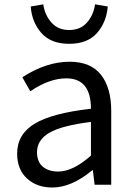

<svg xmlns="http://www.w3.org/2000/svg" viewBox="-20 -836 603 869"><path d="M216.8 12.7Q146.5 12.7 102.1 -28.3Q57.6 -69.3 57.6 -140.6Q57.6 -228.5 137.2 -276.4Q216.8 -324.2 391.6 -343.8Q391.6 -481.4 280.3 -481.4Q203.1 -481.4 117.2 -422.9L81.1 -486.3Q189.5 -556.6 294.9 -556.6Q390.6 -556.6 437 -497.6Q483.4 -438.5 483.4 -334V0H408.2L400.4 -65.4H397.5Q303.7 12.7 216.8 12.7ZM243.2 -59.6Q310.5 -59.6 391.6 -131.8V-284.2Q258.8 -267.6 203.1 -234.9Q147.5 -202.1 147.5 -147.5Q147.5 -103.5 173.8 -81.5Q200.2 -59.6 243.2 -59.6ZM119.1 -806.6 175.8 -816.4Q182.6 -768.6 212.4 -734.4Q242.2 -700.2 293 -700.2Q343.8 -700.2 373.5 -733.9Q403.3 -767.6 410.2 -816.4L467.8 -806.6Q461.9 -735.4 418.9 -686.5Q376 -637.7 293 -637.7Q210 -637.7 167 -687Q124 -736.3 119.1 -806.6Z"/></svg>

Font: GenYoGothic TW TTF Regular
Style: Regular
Weight: 400
Version: Version 1.300